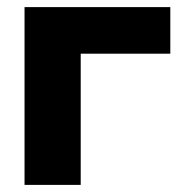

<svg xmlns="http://www.w3.org/2000/svg" viewBox="-20 -520 522 540"><path d="M49 0H207V-369H459V-500H49Z"/></svg>

Font: LT Wave Text Black
Style: Regular
Weight: 900
Designer: Daniel Lyons
Version: Version 2.5 (Glyphs App)